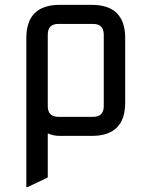

<svg xmlns="http://www.w3.org/2000/svg" viewBox="-20 -557 611 787"><path d="M219.7 -459Q175.8 -459 175.8 -415V-122.1Q175.8 -78.1 219.7 -78.1H361.3Q405.3 -78.1 405.3 -122.1V-415Q405.3 -459 361.3 -459ZM356.4 0H224.6Q198.7 0 175.8 -10.3V170.4L92.8 210H87.9V-400.4Q87.9 -537.1 224.6 -537.1H356.4Q493.2 -537.1 493.2 -400.4V-136.7Q493.2 0 356.4 0Z"/></svg>

Font: Nova Square
Style: Book
Weight: 400
Designer: Wojciech Kalinowski "wmk69" (wmk69@o2.pl)
Foundry: Wojciech Kalinowski "wmk69" (wmk69@o2.pl)
Version: Version 3.1.0; 2021-05-23